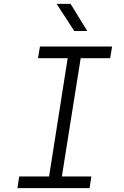

<svg xmlns="http://www.w3.org/2000/svg" viewBox="-20 -970 640 990"><path d="M70 0 79 -60H233L329 -670H176L186 -730H558L548 -670H396L299 -60H451L442 0ZM363 -810 272 -950H344L430 -810Z"/></svg>

Font: JetBrains Mono NL ExtraLight
Style: Italic
Weight: 200
Italic angle: -9°
Monospace: yes
Designer: Philipp Nurullin, Konstantin Bulenkov
Foundry: JetBrains
Version: Version 2.305; ttfautohint (v1.8.4.7-5d5b)